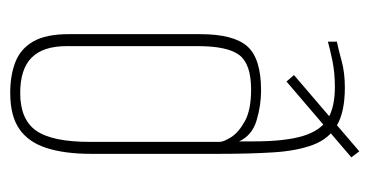

<svg xmlns="http://www.w3.org/2000/svg" viewBox="-198 -534 740 385"><g transform="rotate(90 172.5 -342.0)"><path d="M167 8Q131 8 104.5 -2.5Q78 -13 63.5 -38.5Q49 -64 49 -109V-373Q49 -440 73.5 -467.5Q98 -495 162 -495Q192 -495 222 -486Q252 -477 264 -451V-480Q264 -544 253 -579.5Q242 -615 218.5 -629Q195 -643 155 -643Q126 -643 102 -638Q78 -633 64 -629V-647Q79 -650 102.5 -656.5Q126 -663 156 -663Q205 -663 232 -647Q259 -631 271 -599Q283 -567 286 -520Q289 -473 289 -410V-154Q289 -102 277.5 -65.5Q266 -29 239.5 -10.5Q213 8 167 8ZM167 -12Q220 -12 242.5 -44Q265 -76 265 -152V-412Q265 -420 255.5 -435Q246 -450 223.5 -462.5Q201 -475 160 -475Q109 -475 91 -451.5Q73 -428 73 -368V-105Q73 -58 96 -35Q119 -12 167 -12ZM144 -546 131 -561 284 -692 296 -676Z"/></g></svg>

Font: Alumni Sans Thin Thin
Style: Regular
Weight: 250
Version: Version 1.018